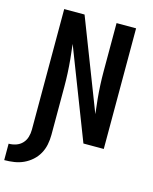

<svg xmlns="http://www.w3.org/2000/svg" viewBox="-167 -825 903 1130"><g transform="rotate(15 285.0 -260.0)"><path d="M-30 215V115Q-7 115 15 107.5Q37 100 52.5 83.5Q68 67 74.5 45Q81 23 81 0Q81 -184 81 -367.5Q81 -551 81 -735H205L418 -185L408 -275Q404 -317 402 -358.5Q400 -400 400 -441V-735H519V0H395L182 -550L192 -460Q196 -418 198 -376.5Q200 -335 200 -294V0Q200 30 194 59.5Q188 89 173.5 115Q159 141 136.5 161Q114 181 87 193.5Q60 206 30 210.5Q0 215 -30 215Z"/></g></svg>

Font: Iosevka Curly Extended
Style: Bold
Weight: 700
Width: 7
Monospace: yes
Designer: Belleve Invis
Foundry: Belleve Invis
Version: Version 11.1.0; ttfautohint (v1.8.3)